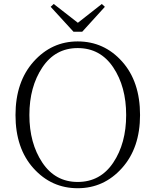

<svg xmlns="http://www.w3.org/2000/svg" viewBox="-20 -952 799 986"><path d="M402.3 -789.1H357.4L240.2 -917L255.9 -931.6L379.9 -835L502.9 -931.6L518.6 -917ZM378.9 -17.6Q495.1 -17.6 561.5 -116.7Q627.9 -215.8 627.9 -361.3Q627.9 -506.8 561.5 -606Q495.1 -705.1 378.9 -705.1Q263.7 -705.1 197.3 -605.5Q130.9 -505.9 130.9 -361.3Q130.9 -216.8 197.3 -117.2Q263.7 -17.6 378.9 -17.6ZM378.9 -739.3Q514.6 -739.3 606.9 -636.2Q699.2 -533.2 699.2 -361.3Q699.2 -192.4 606.4 -88.9Q513.7 14.6 378.9 14.6Q244.1 14.6 151.9 -87.9Q59.6 -190.4 59.6 -361.3Q59.6 -531.2 152.3 -635.3Q245.1 -739.3 378.9 -739.3Z"/></svg>

Font: GenYoMin TW TTF ExtraLight
Style: Regular
Weight: 250
Version: Version 1.300